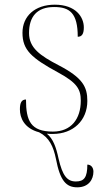

<svg xmlns="http://www.w3.org/2000/svg" viewBox="-20 -562 445 820"><path d="M206 10C292 10 353 -47 353 -131C353 -191 333 -230 231 -283C150 -325 104 -358 104 -421C104 -491 138 -532 211 -532C278 -532 312 -506 312 -405C331 -405 338 -419 338 -445C338 -489 304 -542 214 -542C129 -542 76 -493 76 -422C76 -349 113 -315 229 -252C310 -208 325 -180 325 -132C325 -54 284 0 206 0C111 0 91 -46 91 -137C72 -137 65 -123 65 -95C65 -59 83 -14 147 3C190 25 208 63 219 117C237 211 263 238 310 238C359 238 379 204 379 171C379 154 369 141 353 141C353 196 339 213 304 213C267 213 247 189 230 115C220 68 207 30 180 9C188 10 197 10 206 10Z"/></svg>

Font: Noto Serif Display Thin
Style: Regular
Weight: 100
Designer: Monotype Design Team
Foundry: Monotype Imaging Inc.
Version: Version 2.009